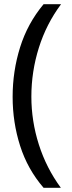

<svg xmlns="http://www.w3.org/2000/svg" viewBox="-20 -734 340 912"><path d="M40 -274Q40 -396 75.5 -509.5Q111 -623 187 -714H270Q200 -620 164.5 -507Q129 -394 129 -275Q129 -159 164.5 -47.5Q200 64 269 158H187Q111 70 75.5 -41.5Q40 -153 40 -274Z"/></svg>

Font: Noto Sans Lisu
Style: Regular
Weight: 400
Designer: Monotype Design Team. David Williams.
Foundry: Monotype Imaging Inc.
Version: Version 2.102